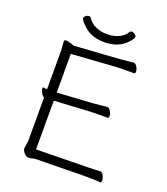

<svg xmlns="http://www.w3.org/2000/svg" viewBox="-156 -977 950 1091"><g transform="rotate(20 319.0 -432.0)"><path d="M472 -59Q510 -59 555 -62H556Q566 -62 574.5 -45.5Q583 -29 583 -16Q583 -3 577 -3H576Q552 -6 489 -6H473L195 -2Q178 -2 166.5 1.5Q155 5 142 5Q129 5 116.5 -10.5Q104 -26 104 -37L111 -83V-347Q101 -350 92.5 -366.5Q84 -383 84 -391Q84 -399 87 -399H88Q97 -397 106 -397H111V-634L107 -685Q107 -694 118 -694Q129 -694 145.5 -689Q162 -684 166 -682L167 -681H169L440 -699Q464 -701 489 -704Q514 -707 524 -707Q534 -707 543 -691.5Q552 -676 552 -663.5Q552 -651 544 -651H482Q455 -651 441 -650L174 -632H169V-398H174L385 -411Q409 -413 434 -416Q459 -419 469 -419Q479 -419 488 -403.5Q497 -388 497 -375Q497 -362 489 -362H426Q400 -362 386 -361L174 -349H169V-54H174ZM107 -685ZM439 -861Q444 -869 453 -869Q462 -869 471.5 -861.5Q481 -854 481 -849Q481 -833 446 -800Q399 -759 325 -759Q251 -759 208 -795.5Q165 -832 165 -848Q165 -854 174.5 -861.5Q184 -869 193 -869Q202 -869 207 -861Q221 -837 252.5 -822Q284 -807 323.5 -807Q363 -807 394.5 -822Q426 -837 439 -861Z"/></g></svg>

Font: ToneOZ-Pinyin-WenKai-Light
Style: Light
Weight: 300
Designer: Fontworks Inc.
Foundry: ToneOZ
Version: Version 0.240331